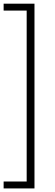

<svg xmlns="http://www.w3.org/2000/svg" viewBox="-22 -802 304 1058"><path d="M168 236.3H-2V198.2H125V-743.7H-2V-781.7H168Z"/></svg>

Font: Spartan MB Light
Style: Regular
Weight: 300
Designer: Matt Bailey, Mirko Velimirovic
Foundry: Matt Bailey
Version: Version 1.005